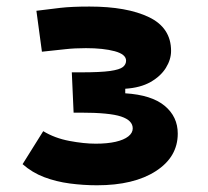

<svg xmlns="http://www.w3.org/2000/svg" viewBox="-20 -547 626 577"><path d="M271.5 9.8Q230.5 9.8 189.7 4.4Q148.9 -1 112.8 -14.6Q76.7 -28.3 47.9 -53.7L109.9 -152.8Q144.5 -131.8 188.5 -123.5Q232.4 -115.2 267.6 -115.2Q302.2 -115.2 327.1 -120.8Q352.1 -126.5 365.5 -137Q378.9 -147.5 378.9 -161.1Q378.9 -185.1 344 -196.8Q309.1 -208.5 221.7 -208.5H201.2L195.8 -329.6H223.1Q282.2 -329.6 311 -333.7Q339.8 -337.9 349.4 -345.7Q358.9 -353.5 358.9 -364.7Q358.9 -383.8 324.7 -393.1Q290.5 -402.3 238.3 -402.3Q204.1 -402.3 176.8 -399.2Q149.4 -396 106 -391.6L89.4 -514.6Q127.4 -519.5 161.4 -523.4Q195.3 -527.3 249 -527.3Q361.3 -527.3 427.7 -495.4Q494.1 -463.4 494.1 -394Q494.1 -368.2 478.5 -343Q462.9 -317.9 432.4 -300.5Q401.9 -283.2 356.4 -280.3V-266.6Q435.5 -261.7 474.9 -229Q514.2 -196.3 514.2 -145.5Q514.2 -75.2 448.2 -32.7Q382.3 9.8 271.5 9.8Z"/></svg>

Font: Cascadia Mono
Style: Regular
Weight: 400
Monospace: yes
Designer: Aaron Bell
Foundry: Saja Typeworks
Version: Version 2404.023